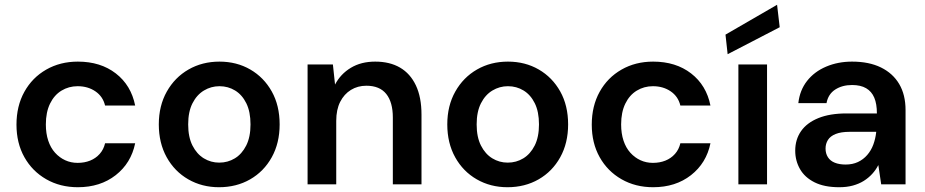

<svg xmlns="http://www.w3.org/2000/svg" viewBox="-20 -772 3872 804"><path d="M306 12Q232 12 173.5 -21.5Q115 -55 82 -114Q49 -173 49 -250Q49 -328 82 -387.5Q115 -447 173.5 -480.5Q232 -514 306 -514Q401 -514 465 -464.5Q529 -415 546 -330H420Q411 -368 379.5 -389.5Q348 -411 305 -411Q268 -411 237.5 -392.5Q207 -374 189.5 -338Q172 -302 172 -251Q172 -213 182 -183Q192 -153 210.5 -132.5Q229 -112 253 -101Q277 -90 305 -90Q334 -90 357.5 -99.5Q381 -109 397.5 -127.5Q414 -146 420 -172H546Q529 -89 464.5 -38.5Q400 12 306 12Z M897 12Q826 12 768.5 -21Q711 -54 678 -113.5Q645 -173 645 -251Q645 -329 678.5 -388.5Q712 -448 769.5 -481Q827 -514 899 -514Q971 -514 1028 -481Q1085 -448 1118 -389Q1151 -330 1151 -251Q1151 -173 1118 -113.5Q1085 -54 1027.5 -21Q970 12 897 12ZM898 -91Q934 -91 963.5 -109Q993 -127 1011 -162.5Q1029 -198 1029 -251Q1029 -304 1011.5 -339.5Q994 -375 964.5 -393Q935 -411 899 -411Q864 -411 834 -393Q804 -375 786 -339.5Q768 -304 768 -251Q768 -198 786 -162.5Q804 -127 833.5 -109Q863 -91 898 -91Z M1268 0V-502H1374L1383 -418Q1406 -462 1449 -488Q1492 -514 1551 -514Q1612 -514 1655 -489Q1698 -464 1721.5 -414.5Q1745 -365 1745 -292V0H1625V-280Q1625 -344 1597.5 -378.5Q1570 -413 1514 -413Q1478 -413 1449.5 -395.5Q1421 -378 1404.5 -345.5Q1388 -313 1388 -266V0Z M2105 12Q2034 12 1976.5 -21Q1919 -54 1886 -113.5Q1853 -173 1853 -251Q1853 -329 1886.5 -388.5Q1920 -448 1977.5 -481Q2035 -514 2107 -514Q2179 -514 2236 -481Q2293 -448 2326 -389Q2359 -330 2359 -251Q2359 -173 2326 -113.5Q2293 -54 2235.5 -21Q2178 12 2105 12ZM2106 -91Q2142 -91 2171.5 -109Q2201 -127 2219 -162.5Q2237 -198 2237 -251Q2237 -304 2219.5 -339.5Q2202 -375 2172.5 -393Q2143 -411 2107 -411Q2072 -411 2042 -393Q2012 -375 1994 -339.5Q1976 -304 1976 -251Q1976 -198 1994 -162.5Q2012 -127 2041.5 -109Q2071 -91 2106 -91Z M2715 12Q2641 12 2582.5 -21.5Q2524 -55 2491 -114Q2458 -173 2458 -250Q2458 -328 2491 -387.5Q2524 -447 2582.5 -480.5Q2641 -514 2715 -514Q2810 -514 2874 -464.5Q2938 -415 2955 -330H2829Q2820 -368 2788.5 -389.5Q2757 -411 2714 -411Q2677 -411 2646.5 -392.5Q2616 -374 2598.5 -338Q2581 -302 2581 -251Q2581 -213 2591 -183Q2601 -153 2619.5 -132.5Q2638 -112 2662 -101Q2686 -90 2714 -90Q2743 -90 2766.5 -99.5Q2790 -109 2806.5 -127.5Q2823 -146 2829 -172H2955Q2938 -89 2873.5 -38.5Q2809 12 2715 12Z M3072 0V-502H3192V0ZM3027 -545 3018 -627 3234 -752 3245 -658Z M3494 12Q3432 12 3391 -8.5Q3350 -29 3330 -64Q3310 -99 3310 -141Q3310 -188 3334.5 -223Q3359 -258 3407 -277.5Q3455 -297 3525 -297H3652Q3652 -337 3641 -363Q3630 -389 3607 -402.5Q3584 -416 3548 -416Q3507 -416 3477.5 -397Q3448 -378 3441 -340H3323Q3329 -394 3359.5 -433Q3390 -472 3439.5 -493Q3489 -514 3548 -514Q3619 -514 3669 -489.5Q3719 -465 3745.5 -420Q3772 -375 3772 -311V0H3670L3658 -81Q3648 -61 3632.5 -44Q3617 -27 3597 -14.5Q3577 -2 3551.5 5Q3526 12 3494 12ZM3521 -83Q3550 -83 3572.5 -93.5Q3595 -104 3611.5 -123Q3628 -142 3637 -166.5Q3646 -191 3649 -218V-220H3538Q3502 -220 3479.5 -211Q3457 -202 3447 -186Q3437 -170 3437 -150Q3437 -129 3447 -113.5Q3457 -98 3476 -90.5Q3495 -83 3521 -83Z"/></svg>

Font: DM Sans 16pt SemiBold
Style: Regular
Weight: 600
Version: Version 4.004;gftools[0.9.30]